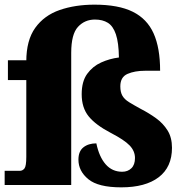

<svg xmlns="http://www.w3.org/2000/svg" viewBox="-26 -795 795 825"><path d="M495 10Q396 10 353.5 -25Q311 -60 311 -109Q311 -145 332.5 -162Q354 -179 388 -179Q400 -121 428 -89Q456 -57 499 -57Q523 -57 538.5 -72Q554 -87 554 -116Q554 -146 531 -170Q508 -194 450 -224Q385 -258 355 -295Q325 -332 325 -390Q325 -445 348.5 -477.5Q372 -510 408.5 -526.5Q445 -543 485 -548Q484 -612 472 -647.5Q460 -683 437.5 -697Q415 -711 382 -711Q338 -711 309 -679.5Q280 -648 280 -568V0H-6V-61H59Q71 -61 79 -71Q87 -81 87 -121V-451H8V-536H87V-531Q87 -622 125.5 -675.5Q164 -729 230.5 -752Q297 -775 380 -775Q483 -775 544.5 -744.5Q606 -714 634 -651.5Q662 -589 662 -491H598Q553 -491 522 -477.5Q491 -464 491 -424Q491 -399 500 -383.5Q509 -368 528.5 -356Q548 -344 579 -327Q614 -309 644.5 -287Q675 -265 694 -234.5Q713 -204 713 -160Q713 -77 656 -33.5Q599 10 495 10Z"/></svg>

Font: Noto Serif Myanmar Black
Style: Regular
Weight: 900
Designer: Ben Mitchell and the Monotype Design Team
Foundry: Monotype Imaging Inc.
Version: Version 2.106; ttfautohint (v1.8.4.7-5d5b)